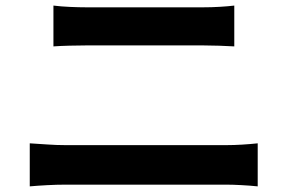

<svg xmlns="http://www.w3.org/2000/svg" viewBox="-20 -699 1040 682"><path d="M169.8 -679.2Q196.9 -675.8 229.3 -674.4Q261.7 -673 287.1 -673Q308.2 -673 343.2 -673Q378.1 -673 419.8 -673Q461.5 -673 505.4 -673Q549.3 -673 588.7 -673Q628.2 -673 657.9 -673Q687.6 -673 701.2 -673Q731.4 -673 761.1 -674.8Q790.8 -676.6 812.2 -679.2V-534.2Q790.8 -535.4 759.1 -536.6Q727.3 -537.7 701.2 -537.7Q687.9 -537.7 656.6 -537.7Q625.3 -537.7 583.1 -537.7Q540.9 -537.7 495.4 -537.7Q449.8 -537.7 407.7 -537.7Q365.6 -537.7 333.8 -537.7Q302 -537.7 287.8 -537.7Q259.4 -537.7 227.3 -536.8Q195.3 -536 169.8 -534.2ZM85.7 -189.9Q115.5 -188.1 148.5 -185.8Q181.4 -183.5 211.1 -183.5Q224.4 -183.5 259 -183.5Q293.5 -183.5 341.5 -183.5Q389.4 -183.5 444.1 -183.5Q498.9 -183.5 553.3 -183.5Q607.6 -183.5 655.5 -183.5Q703.3 -183.5 737.5 -183.5Q771.8 -183.5 785.2 -183.5Q810.6 -183.5 840.1 -185.3Q869.6 -187.1 895.4 -189.9V-37Q868.8 -39.8 837.9 -41.4Q807.1 -43.1 785.2 -43.1Q771.8 -43.1 737.5 -43.1Q703.3 -43.1 655.5 -43.1Q607.6 -43.1 553.3 -43.1Q498.9 -43.1 444.1 -43.1Q389.4 -43.1 341.5 -43.1Q293.5 -43.1 259 -43.1Q224.4 -43.1 211.1 -43.1Q181.4 -43.1 147.7 -41.3Q114 -39.5 85.7 -37Z"/></svg>

Font: Shanggu Sans SC VF
Style: Regular
Weight: 250
Designer: GuiWonder
Version: Version 1.021